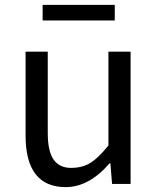

<svg xmlns="http://www.w3.org/2000/svg" viewBox="-20 -755 647 788"><path d="M250 13Q85 13 85 -199V-543H176V-210Q176 -134 200 -100Q224 -66 271.5 -66Q319 -66 352 -87Q385 -108 425 -158V-543H516V0H440L433 -85H430Q345 13 250 13ZM155 -671V-735H451V-671Z"/></svg>

Font: Swei Fan Sans CJK TC
Style: Regular
Weight: 400
Version: Version 2.130